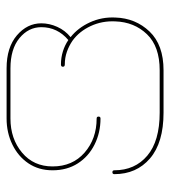

<svg xmlns="http://www.w3.org/2000/svg" viewBox="14 -542 528 597"><g transform="rotate(-90 278.5 -244.0)"><path d="M226 0Q133 0 84 -42Q35 -84 35 -153Q35 -159 41 -159Q47 -159 47 -153Q47 -89 92.5 -50.5Q138 -12 226 -12H358Q432 -12 470 -51.5Q508 -91 510 -150Q512 -191 495.5 -226.5Q479 -262 450 -283Q434 -294 415.5 -300.5Q397 -307 376 -307Q369 -307 369 -313Q369 -319 376 -319Q397 -319 416.5 -313Q436 -307 452 -296Q492 -330 492 -380Q492 -420 458 -448Q424 -476 364 -476H208Q145 -476 102 -440Q59 -404 59 -345Q59 -283 102 -245.5Q145 -208 208 -208Q214 -208 214 -202Q214 -196 208 -196Q164 -196 127 -214.5Q90 -233 68.5 -266.5Q47 -300 47 -345Q47 -388 68.5 -420Q90 -452 127 -470Q164 -488 208 -488H364Q429 -488 466.5 -456Q504 -424 504 -380Q504 -355 493 -330.5Q482 -306 461 -289Q490 -266 507 -229Q524 -192 522 -150Q520 -87 478.5 -43.5Q437 0 358 0Z"/></g></svg>

Font: Moirai One
Style: Regular
Weight: 400
Designer: Jiyeon Park
Foundry: JAMO
Version: Version 1.000; ttfautohint (v1.8.4.7-5d5b);gftools[0.9.29]